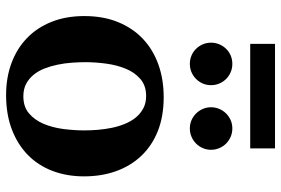

<svg xmlns="http://www.w3.org/2000/svg" viewBox="-165 -737 914 624"><g transform="rotate(90 292.0 -425.0)"><path d="M403.8 -242.2Q403.8 -263.2 401.9 -286.4Q399.9 -309.6 395.3 -332Q390.6 -354.5 382.3 -374.5Q374 -394.5 361.6 -409.7Q349.1 -424.8 332 -433.8Q314.9 -442.9 292 -442.9Q258.3 -442.9 236.8 -424.3Q215.3 -405.8 203.4 -376.7Q191.4 -347.7 186.8 -313Q182.1 -278.3 182.1 -246.1Q182.1 -224.6 183.8 -201.2Q185.5 -177.7 190.2 -155.3Q194.8 -132.8 202.6 -112.8Q210.4 -92.8 222.9 -77.4Q235.4 -62 252.4 -53Q269.5 -43.9 293 -43.9Q327.1 -43.9 348.6 -62.3Q370.1 -80.6 382.3 -109.4Q394.5 -138.2 399.2 -173.3Q403.8 -208.5 403.8 -242.2ZM553.2 -241.2Q553.2 -185.1 535.4 -138.4Q517.6 -91.8 483.4 -58.3Q449.2 -24.9 400.1 -6.3Q351.1 12.2 289.1 12.2Q231.9 12.2 184.8 -5.4Q137.7 -22.9 103.8 -55.7Q69.8 -88.4 51 -135.5Q32.2 -182.6 32.2 -242.2Q32.2 -303.7 51.8 -351.6Q71.3 -399.4 106.2 -432.4Q141.1 -465.3 189.5 -482.7Q237.8 -500 295.9 -500Q357.9 -500 405.8 -481Q453.6 -461.9 486.3 -427.5Q519 -393.1 536.1 -345.7Q553.2 -298.3 553.2 -241.2ZM256.8 -653.8Q256.8 -639.6 251.5 -627.2Q246.1 -614.7 236.6 -605.2Q227.1 -595.7 214.4 -590.3Q201.7 -585 187.5 -585Q173.3 -585 160.6 -590.3Q147.9 -595.7 138.7 -605.2Q129.4 -614.7 124 -627.2Q118.7 -639.6 118.7 -653.8Q118.7 -668 124 -680.7Q129.4 -693.4 138.7 -702.9Q147.9 -712.4 160.6 -717.8Q173.3 -723.1 187.5 -723.1Q201.7 -723.1 214.4 -717.8Q227.1 -712.4 236.6 -702.9Q246.1 -693.4 251.5 -680.7Q256.8 -668 256.8 -653.8ZM466.8 -653.8Q466.8 -639.6 461.4 -627.2Q456.1 -614.7 446.5 -605.2Q437 -595.7 424.3 -590.3Q411.6 -585 397.5 -585Q383.3 -585 370.8 -590.3Q358.4 -595.7 348.9 -605.2Q339.4 -614.7 334 -627.2Q328.6 -639.6 328.6 -653.8Q328.6 -668 334 -680.7Q339.4 -693.4 348.9 -702.9Q358.4 -712.4 370.8 -717.8Q383.3 -723.1 397.5 -723.1Q411.6 -723.1 424.3 -717.8Q437 -712.4 446.5 -702.9Q456.1 -693.4 461.4 -680.7Q466.8 -668 466.8 -653.8ZM122.6 -781.2V-861.8H462.4V-781.2Z"/></g></svg>

Font: Charis SIL APac
Style: Bold
Weight: 700
Foundry: SIL International
Version: Version 5.000